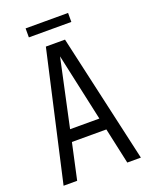

<svg xmlns="http://www.w3.org/2000/svg" viewBox="-148 -867 733 943"><g transform="rotate(-20 219.0 -395.0)"><path d="M350 0 309 -188H129L88 0H17L169 -672H269L421 0ZM142 -250H295L218 -603ZM328 -790V-743H106V-790Z"/></g></svg>

Font: Khand
Style: Regular
Weight: 400
Designer: Devanagari: Sanchit Sawaria, Jyotish Sonowal; Latin: Satya Rajpurohit
Foundry: Indian Type Foundry
Version: Version 1.101;PS 1.0;hotconv 1.0.78;makeotf.lib2.5.61930; tt